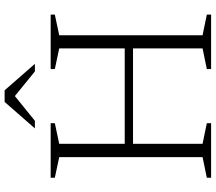

<svg xmlns="http://www.w3.org/2000/svg" viewBox="-70 -840 910 809"><g transform="rotate(-90 384.5 -435.0)"><path d="M183.5 -36 270.5 -18V0H40.5V-18L127.5 -36V-640L40.5 -658.5V-676H270.5V-658.5L183.5 -640ZM641 -36 728 -18V0H498.5V-18L585.5 -36V-640L498.5 -658.5V-676H728V-658.5L641 -640ZM145.5 -329V-364H623V-329ZM376.5 -833.5H393L280.5 -742.5H248.5L360 -870H409L520.5 -742.5H488.5Z"/></g></svg>

Font: Newsreader 16pt Light
Style: Regular
Weight: 300
Designer: Hugues Gentile
Foundry: Production Type
Version: Version 1.003